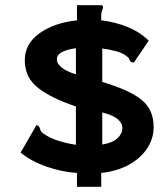

<svg xmlns="http://www.w3.org/2000/svg" viewBox="-20 -671 640 736"><path d="M275 45V-8Q217 -12 159 -32Q101 -52 59 -86L120 -192Q132 -187 133.5 -177.5Q135 -168 145 -160Q168 -143 202 -132Q236 -121 271 -116V-263Q177 -294 126 -334Q75 -374 75 -440Q75 -503 131.5 -543.5Q188 -584 275 -593V-651H370Q375 -649 375 -642Q375 -640 371.5 -631.5Q368 -623 368 -614V-593Q421 -587 469 -567.5Q517 -548 550 -515L493 -431Q479 -432 476.5 -441.5Q474 -451 467 -454Q453 -467 425.5 -474.5Q398 -482 372 -485V-357Q476 -326 522.5 -288.5Q569 -251 569 -184Q569 -141 545 -103.5Q521 -66 476 -40.5Q431 -15 368 -8V45ZM271 -386V-486Q244 -483 221 -473Q198 -463 198 -443Q198 -426 218 -411Q238 -396 271 -386ZM372 -117Q410 -123 429.5 -140.5Q449 -158 449 -179Q449 -221 372 -240Z"/></svg>

Font: Inconsolata Expanded Black
Style: Regular
Weight: 900
Width: 7
Monospace: yes
Designer: Raph Levien, Cyreal, Brenton Simpson
Foundry: Raph Levien, Cyreal, Google
Version: Version 3.001; ttfautohint (v1.8.2.53-6de2)